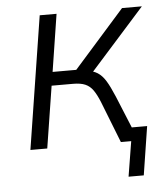

<svg xmlns="http://www.w3.org/2000/svg" viewBox="-48 -532 615 704"><g transform="rotate(-5 260.0 -180.0)"><path d="M397 129 418 0H384L392 -50H481L453 129ZM47 0 124 -489H186L153 -278H240L427 -489H500L291 -255L274 -272Q301 -269 317.5 -258.5Q334 -248 347 -227Q360 -206 376 -168L445 0H380L320 -153Q309 -180 297.5 -196.5Q286 -213 269 -220.5Q252 -228 224 -228H145L109 0Z"/></g></svg>

Font: Nunito Sans 10pt SemiCondensed Light
Style: Italic
Weight: 300
Width: 4
Italic angle: -9°
Designer: Vernon Adams
Foundry: Vernon Adams
Version: Version 3.101;gftools[0.9.27]